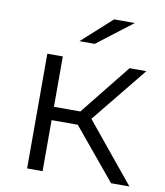

<svg xmlns="http://www.w3.org/2000/svg" viewBox="-82 -799 745 867"><g transform="rotate(10 290.5 -365.5)"><path d="M486 0 292 -234H172V0H101V-526H172V-295H293L478 -526H555L348 -271L570 0ZM234 -607 371 -731H466L304 -607Z"/></g></svg>

Font: Montserrat
Style: Regular
Weight: 400
Designer: Julieta Ulanovsky
Foundry: Julieta Ulanovsky
Version: Version 9.000; ttfautohint (v1.8.4.7-5d5b)